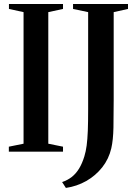

<svg xmlns="http://www.w3.org/2000/svg" viewBox="-20 -763 694 966"><path d="M98.5 -40V-702L25 -718V-743H297V-718L223 -702V-40L297 -25V0H24.5V-25ZM292.5 153Q319.5 144 340.8 127.5Q362 111 377.8 85.2Q393.5 59.5 404.5 23.5Q412 -1 416 -31Q420 -61 421.8 -104.8Q423.5 -148.5 423.5 -213V-702L347.5 -718V-743H624V-718L552 -702V-259Q552 -183.5 550.8 -121Q549.5 -58.5 540 -17Q527.5 37 494.2 79Q461 121 413.8 147.8Q366.5 174.5 311.5 182.5Z"/></svg>

Font: Merriweather 120pt SemiBold
Style: Regular
Weight: 600
Version: Version 2.100